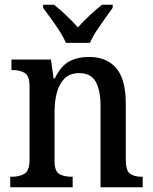

<svg xmlns="http://www.w3.org/2000/svg" viewBox="-20 -786 644 806"><path d="M23 0V-44H30Q61 -44 82.5 -56.5Q104 -69 104 -116V-424Q104 -468 83.5 -480Q63 -492 32 -492H28V-536H194L205 -457H210Q237 -511 272 -529Q307 -547 354 -547Q427 -547 467.5 -500.5Q508 -454 508 -351V-116Q508 -69 526 -56.5Q544 -44 575 -44H579V0H402V-342Q402 -406 382 -442.5Q362 -479 312 -479Q273 -479 250.5 -456Q228 -433 218.5 -396.5Q209 -360 209 -318V-111Q209 -67 229 -55.5Q249 -44 280 -44H285V0ZM257 -606Q247 -629 230 -655.5Q213 -682 194 -708Q175 -734 161 -753V-766H207Q231 -747 258.5 -721Q286 -695 307 -671Q328 -695 356 -721Q384 -747 408 -766H453V-753Q439 -734 420.5 -708Q402 -682 384.5 -655.5Q367 -629 358 -606Z"/></svg>

Font: Noto Serif Bengali SemiCondensed Medium
Style: Regular
Weight: 500
Width: 4
Designer: Juan Bruce, Universal Thirst, Indian Type Foundry and the Monotype Design Team.
Foundry: Monotype Imaging Inc.
Version: Version 2.003; ttfautohint (v1.8.4.7-5d5b)